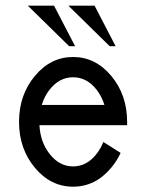

<svg xmlns="http://www.w3.org/2000/svg" viewBox="-20 -665 528 694"><path d="M244.1 9.8Q163.1 9.8 106 -58.8Q48.8 -127.4 48.8 -224.6Q48.8 -321.8 106 -390.4Q163.1 -459 244.1 -459Q325.2 -459 382.3 -390.4Q439.5 -321.8 439.5 -224.6V-212.4H122.6Q125.5 -153.3 157.7 -110.8Q193.4 -63.5 244.1 -63.5Q294.9 -63.5 330.6 -110.8Q344.7 -129.4 353.5 -151.9L416 -112.3Q402.8 -83.5 382.3 -59.1Q325.2 9.8 244.1 9.8ZM357.4 -285.6Q348.6 -314.5 330.6 -338.9Q294.9 -385.7 244.1 -385.7Q193.4 -385.7 157.7 -338.9Q139.6 -314.5 130.9 -285.6ZM251.5 -498H230L80.6 -644.5H175.3ZM397.9 -498H376.5L227.1 -644.5H321.8Z"/></svg>

Font: Catrinity
Style: Regular
Weight: 400
Designer: Alexander Lange
Foundry: High-Logic / Made with FontCreator
Version: Version 2.090;May 20, 2024;FontCreator 15.0.0.2974 64-bit